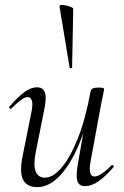

<svg xmlns="http://www.w3.org/2000/svg" viewBox="-20 -752 505 785"><path d="M131.8 13Q89 13 73.9 -18.3Q58.8 -49.6 73.4 -119L109.2 -297Q115 -327.6 110.1 -341.4Q105.2 -355.2 93 -355.2Q82.2 -355.2 65.2 -342.8Q48.2 -330.4 27.4 -309Q23.4 -305 19.4 -309Q15.4 -313 19.4 -317Q52.2 -355 79 -375Q105.8 -395 131.6 -395Q156 -395 163.7 -373.2Q171.4 -351.4 159.6 -297L127.8 -138Q115.4 -80.4 125 -53Q134.6 -25.6 164.4 -25.6Q196.6 -25.6 231.9 -66.8Q267.2 -108 298.6 -187.1Q330 -266.2 350.4 -378.8L362.8 -377.8Q343 -261.4 307.6 -173.2Q272.2 -85 227.2 -36Q182.2 13 131.8 13ZM327.2 9Q302.4 9 296.1 -12.7Q289.8 -34.4 299.2 -86.6L350.4 -378.8Q353 -394 382.4 -394Q396.8 -394 401.3 -392.2Q405.8 -390.4 405.8 -387.6Q405.8 -384.4 400.8 -361.2Q395.8 -338 390.8 -312L349.8 -89Q340 -30.4 366.4 -30.4Q378 -30.4 396.1 -42Q414.2 -53.6 435.6 -76Q438.6 -80 443 -75.5Q447.4 -71 443.6 -67.8Q409.2 -28.8 381.5 -9.9Q353.8 9 327.2 9ZM264.8 -475 223 -727Q222.8 -731.4 231.2 -731.6Q239.6 -731.8 251 -729.3Q262.4 -726.8 270.9 -723.1Q279.4 -719.4 279.4 -716L274.8 -476Q274.8 -474 269.9 -473Q265 -472 264.8 -475Z"/></svg>

Font: Cormorant Infant Light
Style: Italic
Weight: 300
Italic angle: -10°
Designer: Christian Thalmann (Catharsis Fonts)
Foundry: Catharsis Fonts
Version: Version 4.001